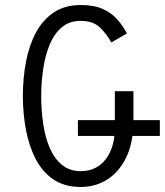

<svg xmlns="http://www.w3.org/2000/svg" viewBox="-20 -732 656 764"><path d="M301 12Q236.5 12 192.2 -18.2Q148 -48.5 121.5 -100.2Q95 -152 83 -216.8Q71 -281.5 71 -350Q71 -421.5 83.5 -486.8Q96 -552 123.2 -602.8Q150.5 -653.5 194.5 -682.8Q238.5 -712 301 -712Q355 -712 390.2 -695.8Q425.5 -679.5 447.8 -653.5Q470 -627.5 485 -599L423 -563Q404.5 -597 377.2 -623Q350 -649 301 -649Q255 -649 224.5 -622.2Q194 -595.5 176.5 -551.5Q159 -507.5 151.5 -454.8Q144 -402 144 -350Q144 -292.5 152 -238.8Q160 -185 178.2 -142.8Q196.5 -100.5 226.8 -75.8Q257 -51 301 -51Q364 -51 400.5 -98.2Q437 -145.5 437 -225V-369H511V-252Q511 -166 483 -107.2Q455 -48.5 407.5 -18.2Q360 12 301 12ZM290 -191V-254H616V-191Z"/></svg>

Font: Overpass Mono Light
Style: Regular
Weight: 300
Monospace: yes
Designer: Delve Withrington, Dave Bailey
Foundry: Delve Fonts LLC
Version: Version 4.000